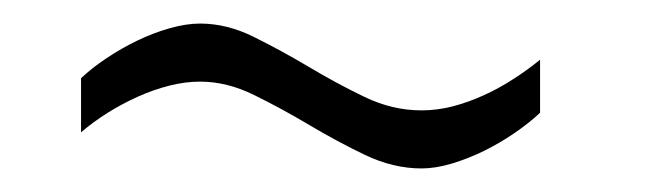

<svg xmlns="http://www.w3.org/2000/svg" viewBox="-20 -311 552 163"><path d="M149.9 -291Q138.2 -291 124.3 -287.1Q110.4 -283.2 96.7 -276.6Q83 -270 70.6 -261.7Q58.1 -253.4 48.8 -244.6V-198.7Q59.1 -207.5 71.5 -215.3Q84 -223.1 97.2 -229Q110.4 -234.9 123.8 -238.3Q137.2 -241.7 149.9 -241.7Q172.9 -241.7 196 -230.2Q219.2 -218.8 242.7 -204.8Q266.1 -190.9 290 -179.4Q314 -168 337.9 -168Q349.6 -168 363.5 -172.1Q377.4 -176.3 390.9 -182.9Q404.3 -189.5 416.7 -198Q429.2 -206.5 438.5 -215.3V-260.3Q427.7 -251.5 415.5 -243.7Q403.3 -235.8 390.4 -230Q377.4 -224.1 364.3 -220.7Q351.1 -217.3 337.9 -217.3Q313 -217.3 289.3 -228.8Q265.6 -240.2 242.2 -254.2Q218.8 -268.1 195.8 -279.5Q172.9 -291 149.9 -291Z"/></svg>

Font: SaysetthaMai Thin
Style: Regular
Weight: 100
Designer: John M. Durdin
Foundry: Lao Script for Windows
Version: Version 1.101